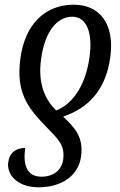

<svg xmlns="http://www.w3.org/2000/svg" viewBox="-20 -566 510 815"><path d="M293 -546C167 -546 86 -458 67 -321C46 -173 99 -109 170 -34C224 23 257 46 248 113C242 153 210 184 156 184C90 184 78 129 87 62C48 62 20 82 15 123C8 170 47 229 145 229C242 229 313 179 324 99C336 11 293 -27 248 -71C351 -106 428 -179 448 -322C468 -465 403 -546 293 -546ZM287 -495C346 -495 375 -430 360 -323C341 -188 277 -119 218 -97C176 -140 138 -204 155 -320C171 -431 221 -495 287 -495Z"/></svg>

Font: Noto Serif ExtraCondensed
Style: Italic
Weight: 400
Width: 2
Italic angle: -12°
Designer: Monotype Design Team
Foundry: Monotype Imaging Inc.
Version: Version 2.014